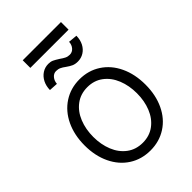

<svg xmlns="http://www.w3.org/2000/svg" viewBox="-244 -933 1047 1047"><g transform="rotate(-45 280.0 -409.5)"><path d="M44.9 -262.7Q44.9 -343.3 74.7 -405.8Q104.5 -468.3 158.2 -503.2Q211.9 -538.1 280.3 -538.1Q348.6 -538.1 402.1 -503.2Q455.6 -468.3 485.1 -405.8Q514.6 -343.3 514.6 -262.7Q514.6 -182.6 485.1 -120.4Q455.6 -58.1 402.1 -23.7Q348.6 10.7 280.3 10.7Q211.4 10.7 158 -23.7Q104.5 -58.1 74.7 -120.4Q44.9 -182.6 44.9 -262.7ZM448.2 -262.7Q448.2 -321.8 428.5 -370.8Q408.7 -419.9 370.6 -448.7Q332.5 -477.5 280.3 -477.5Q227.5 -477.5 189.2 -448.7Q150.9 -419.9 131.1 -370.8Q111.3 -321.8 111.3 -262.7Q111.3 -203.6 131.1 -154.8Q150.9 -106 189.2 -77.4Q227.5 -48.8 280.3 -48.8Q332.5 -48.8 370.6 -77.4Q408.7 -106 428.5 -154.8Q448.2 -203.6 448.2 -262.7ZM342.8 -612.3Q322.3 -612.3 307.9 -618.9Q293.5 -625.5 276.4 -637.7Q261.7 -648.9 249.5 -654.5Q237.3 -660.2 221.7 -660.2Q203.1 -660.2 190.2 -644.8Q177.2 -629.4 175.8 -607.4L125 -610.4Q125.5 -641.1 137.9 -665.5Q150.4 -689.9 171.9 -703.9Q193.4 -717.8 219.7 -717.8Q236.8 -717.8 249.3 -712.2Q261.7 -706.5 282.2 -693.4Q298.8 -681.6 310.8 -675.8Q322.8 -669.9 337.9 -669.9Q357.4 -669.9 370.6 -685.1Q383.8 -700.2 384.8 -722.7L436.5 -717.8Q436 -686.5 423.6 -662.6Q411.1 -638.7 389.9 -625.5Q368.7 -612.3 342.8 -612.3ZM429.7 -771.5H134.8V-830.1H429.7Z"/></g></svg>

Font: Pretendard JP Light
Style: Regular
Weight: 300
Designer: Base glyphs from Inter by Rasmus Andersson; Hangeul glyphs from Noto Sans CJK(Source Han Sans) by Jang Soo-young and Kan
Foundry: Kil Hyung-jin
Version: Version 1.309